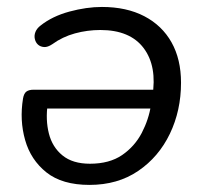

<svg xmlns="http://www.w3.org/2000/svg" viewBox="-20 -515 582 544"><path d="M233.5 8.9Q156.2 8.9 111.6 -26.5Q67.1 -62 51.2 -118.2Q35.2 -174.3 45.2 -235.8Q47.7 -250.4 54.9 -255.6Q62.1 -260.8 74.9 -260.8H430.5L422.1 -207.4H93.8L115.2 -220.8Q108.7 -175.3 118.5 -136.7Q128.3 -98 157.1 -74.6Q185.9 -51.1 234.9 -51.1Q290 -51.1 325.9 -75.6Q361.7 -100.2 381.7 -138.5Q401.6 -176.9 407.7 -217.2L411.6 -241.3Q425.7 -327 387.2 -378.5Q348.6 -430 264.2 -430Q227.8 -430 192.4 -420.4Q157 -410.7 128.4 -389.9Q115.2 -381 105 -381.7Q94.7 -382.4 87.8 -388.4Q81 -394.5 78.7 -404.5Q76.4 -414.5 80.5 -424.7Q84.7 -435 95.3 -442.9Q128.2 -469 176.7 -482.2Q225.2 -495.3 268.8 -495.3Q338.5 -495.3 388.8 -469.1Q439.1 -442.9 466 -395Q492.9 -347.1 492.9 -280.7Q492.9 -201.8 461.3 -136Q429.7 -70.2 371.6 -30.7Q313.5 8.9 233.5 8.9Z"/></svg>

Font: Nunito Variable Extra Light
Style: Italic
Weight: 200
Italic angle: -9°
Designer: Vernon Adams
Foundry: Vernon Adams
Version: Version 3.602